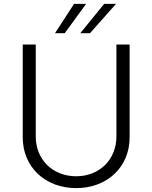

<svg xmlns="http://www.w3.org/2000/svg" viewBox="-20 -957 783 988"><path d="M579 -728V-254C579 -136 492 -50 372 -50C251 -50 164 -136 164 -254V-728H97V-250C97 -98 212 11 372 11C531 11 647 -97 647 -250V-728ZM263 -786H313L423 -937H361ZM393 -786H443L577 -937H516Z"/></svg>

Font: Wafeq Light
Style: Regular
Weight: 300
Designer: Rasmus Andersson & Azza Alameddine
Foundry: Google & TypeTogether
Version: Version 3.000;January 28, 2025;FontCreator 15.0.0.3014 64-bi